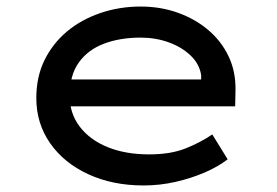

<svg xmlns="http://www.w3.org/2000/svg" viewBox="-20 -557 847 587"><path d="M419 10Q324 10 249.5 -24.5Q175 -59 133 -119.5Q91 -180 91 -257Q91 -322 116 -373Q141 -424 184.5 -460.5Q228 -497 286.5 -517Q345 -537 410 -537Q471 -537 524 -518Q577 -499 617 -465Q657 -431 679 -384.5Q701 -338 700 -282L699 -232H180L157 -314H610L595 -303V-327Q590 -361 563 -387Q536 -413 496 -427.5Q456 -442 410 -442Q347 -442 298 -423.5Q249 -405 221 -366Q193 -327 193 -264Q193 -210 224 -169.5Q255 -129 309.5 -107Q364 -85 436 -85Q502 -85 548 -103.5Q594 -122 629 -146L676 -70Q648 -48 606.5 -30Q565 -12 517 -1Q469 10 419 10Z"/></svg>

Font: Lexend Mega
Style: Regular
Weight: 400
Designer: Bonnie Shaver-Troup, Thomas Jockin
Foundry: Lexend
Version: Version 1.007